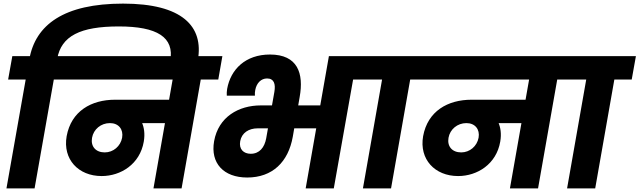

<svg xmlns="http://www.w3.org/2000/svg" viewBox="-20 -1054 3577 1074"><path d="M173.4 0 281 -609.2H378.7L401.6 -740H48.9L25.5 -609.2H123.7L16.1 0ZM295.3 -700.4 299.8 -724.6C322.6 -853.1 429.1 -906.1 644.6 -906.1C859.3 -906.1 956.2 -845.8 932.3 -713.8L930.3 -700.8H1083.6L1086.6 -717.4C1120.6 -907.3 998.7 -1033.8 668.5 -1033.8C338.5 -1033.8 177.6 -916.2 144 -722.1L140 -700.4Z M548.6 -69.2C656.2 -69.2 762.6 -136.1 784.2 -261.5C799.6 -351.5 759.8 -404.8 722.4 -431.1L682.6 -365.4H930.8L953.7 -496.2H623.8C490.5 -496.2 378.4 -432.4 352.8 -292.2C330.2 -163.1 418.2 -69.2 548.6 -69.2ZM565.9 -201.5C515.4 -201.5 486.5 -234.9 494.8 -283C503.1 -331 544.8 -365.4 594.9 -365.4C643.5 -365.4 671.4 -330.5 663.1 -283.5C654.2 -236.3 614 -201.5 565.9 -201.5ZM995.7 0 1107.3 -633.5H950L838.4 0ZM1201 -609.2 1223.9 -740H366.9L343.9 -609.2Z M1362.7 -61C1504.2 -61 1592.6 -148 1617.7 -288.8L1656.2 -511.1C1680.2 -643.8 1645.3 -749 1490.1 -749C1353 -749 1270.2 -666 1250.6 -556.8C1248.6 -544.3 1247.6 -529.8 1248.6 -518.9H1405.9C1404.9 -530.3 1405.9 -540.3 1407.9 -550.7C1415.2 -589.7 1440.5 -615.1 1473.8 -615.1C1512.8 -615.1 1522.5 -584.4 1514.7 -539.7L1469.1 -280.6C1459.8 -228.8 1430.9 -193.8 1382.6 -193.8C1342.9 -193.8 1315.3 -219.2 1323.7 -264.5C1332.1 -310.7 1371.4 -336.1 1421.2 -336.1H1832.9L1855.3 -464.4H1439C1314.5 -464.4 1201.7 -399.8 1177.6 -264C1156 -141.3 1230.9 -61 1362.7 -61ZM1847.1 0 1955.2 -609.2H2053.9L2076.3 -740H1819.8L1689.8 0Z M2167.4 0 2274.5 -609.2H2371.7L2395.1 -740H2041.9L2018.9 -609.2H2117.2L2010.1 0Z M2542.6 -69.2C2650.2 -69.2 2756.6 -136.1 2778.2 -261.5C2793.6 -351.5 2753.8 -404.8 2716.4 -431.1L2676.6 -365.4H2924.8L2947.7 -496.2H2617.8C2484.5 -496.2 2372.4 -432.4 2346.8 -292.2C2324.2 -163.1 2412.2 -69.2 2542.6 -69.2ZM2559.9 -201.5C2509.4 -201.5 2480.5 -234.9 2488.8 -283C2497.1 -331 2538.8 -365.4 2588.9 -365.4C2637.5 -365.4 2665.4 -330.5 2657.1 -283.5C2648.2 -236.3 2608 -201.5 2559.9 -201.5ZM2989.7 0 3101.3 -633.5H2944L2832.4 0ZM3195 -609.2 3217.9 -740H2360.9L2337.9 -609.2Z M3309.4 0 3416.5 -609.2H3513.7L3537.1 -740H3183.9L3160.9 -609.2H3259.2L3152.1 0Z"/></svg>

Font: Poppins Devanagari Thin
Style: Italic
Weight: 100
Italic angle: -10°
Designer: Ninad Kale (Devanagari), Jonny Pinhorn (Latin)
Foundry: Indian Type Foundry
Version: 4.005